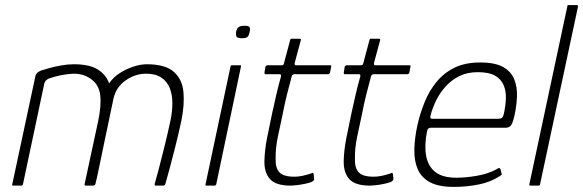

<svg xmlns="http://www.w3.org/2000/svg" viewBox="-20 -728 2287 753"><path d="M553 -439Q510 -439 472.5 -412.5Q435 -386 425 -341L408 -260Q397 -207 386 -155Q375 -103 367 -63.5Q359 -24 354 -6Q353 -3 350.5 -1.5Q348 0 343 0H317Q310 0 312 -7L365 -253Q378 -315 373 -355.5Q368 -396 337 -418Q304 -442 259.5 -438.5Q215 -435 175 -421Q169 -420 162 -414Q155 -408 153 -397L70 -5Q69 -3 68 -1.5Q67 0 64 0H32Q30 0 28.5 -1Q27 -2 28 -5L119 -430Q119 -434 124.5 -440.5Q130 -447 140 -451Q152 -455 173.5 -461Q195 -467 220.5 -471.5Q246 -476 269 -476Q331 -476 363.5 -455.5Q396 -435 408 -401Q424 -425 450 -441.5Q476 -458 504 -467Q532 -476 556 -476Q628 -476 661.5 -446.5Q695 -417 699.5 -366.5Q704 -316 691 -253Q680 -202 667.5 -152.5Q655 -103 644.5 -64Q634 -25 628 -5Q626 0 618 0H592Q588 0 587 -1.5Q586 -3 587 -8Q591 -21 601.5 -60.5Q612 -100 625 -153Q638 -206 649 -257Q656 -291 656 -323.5Q656 -356 646 -382Q636 -408 613 -423.5Q590 -439 553 -439Z M959 -603Q957 -590 951.5 -584Q946 -578 928 -578Q912 -578 908 -584Q904 -590 906 -603Q908 -615 915 -621Q922 -627 939 -627Q956 -627 959 -621Q962 -615 959 -603ZM828 -5Q826 0 822 0H789Q785 0 786 -5L884 -467Q885 -472 889 -472H922Q924 -472 925 -471Q926 -470 925 -467Z M1120 0Q1062 0 1039 -25.5Q1016 -51 1017 -97Q1018 -140 1027.5 -187.5Q1037 -235 1048 -287Q1056 -323 1064 -358Q1072 -393 1082 -428Q1084 -437 1076 -437H1020Q1019 -437 1018 -439Q1017 -441 1017 -442L1021 -467Q1022 -468 1024 -470Q1026 -472 1028 -472H1083Q1088 -472 1090.5 -473.5Q1093 -475 1094 -481L1118 -571Q1119 -576 1122 -576H1155Q1157 -576 1159 -575Q1161 -574 1160 -571L1136 -482Q1135 -477 1136 -474.5Q1137 -472 1141 -472H1275Q1278 -472 1278.5 -471Q1279 -470 1279 -467L1274 -442Q1274 -442 1272 -439.5Q1270 -437 1268 -437H1134Q1132 -437 1128.5 -435Q1125 -433 1124 -428Q1114 -392 1105 -355.5Q1096 -319 1089 -282Q1080 -239 1070 -193Q1060 -147 1061 -103Q1060 -70 1075.5 -52.5Q1091 -35 1135 -35Q1150 -35 1166.5 -38.5Q1183 -42 1201 -48Q1205 -51 1207 -50Q1209 -49 1210 -46L1212 -26Q1213 -20 1201 -14Q1190 -10 1173 -6.5Q1156 -3 1141 -1.5Q1126 0 1120 0Z M1431 0Q1373 0 1350 -25.5Q1327 -51 1328 -97Q1329 -140 1338.5 -187.5Q1348 -235 1359 -287Q1367 -323 1375 -358Q1383 -393 1393 -428Q1395 -437 1387 -437H1331Q1330 -437 1329 -439Q1328 -441 1328 -442L1332 -467Q1333 -468 1335 -470Q1337 -472 1339 -472H1394Q1399 -472 1401.5 -473.5Q1404 -475 1405 -481L1429 -571Q1430 -576 1433 -576H1466Q1468 -576 1470 -575Q1472 -574 1471 -571L1447 -482Q1446 -477 1447 -474.5Q1448 -472 1452 -472H1586Q1589 -472 1589.5 -471Q1590 -470 1590 -467L1585 -442Q1585 -442 1583 -439.5Q1581 -437 1579 -437H1445Q1443 -437 1439.5 -435Q1436 -433 1435 -428Q1425 -392 1416 -355.5Q1407 -319 1400 -282Q1391 -239 1381 -193Q1371 -147 1372 -103Q1371 -70 1386.5 -52.5Q1402 -35 1446 -35Q1461 -35 1477.5 -38.5Q1494 -42 1512 -48Q1516 -51 1518 -50Q1520 -49 1521 -46L1523 -26Q1524 -20 1512 -14Q1501 -10 1484 -6.5Q1467 -3 1452 -1.5Q1437 0 1431 0Z M1617 -237Q1628 -285 1646 -329Q1664 -373 1693 -408Q1722 -443 1763.5 -463Q1805 -483 1863 -483Q1922 -483 1953.5 -465Q1985 -447 1997 -416.5Q2009 -386 2007.5 -349.5Q2006 -313 1998 -276Q1990 -241 1982 -234Q1974 -227 1963 -227H1668Q1667 -227 1662 -225Q1657 -223 1655 -214Q1644 -160 1651 -118.5Q1658 -77 1686.5 -54Q1715 -31 1770 -31Q1806 -31 1850 -38.5Q1894 -46 1927 -64Q1930 -67 1935.5 -68.5Q1941 -70 1943 -64L1947 -47Q1949 -44 1947.5 -42.5Q1946 -41 1941 -38Q1905 -14 1857.5 -4.5Q1810 5 1760 5Q1700 5 1666 -13.5Q1632 -32 1618 -65Q1604 -98 1605 -142Q1606 -186 1617 -237ZM1956 -282Q1963 -313 1964 -342Q1965 -371 1955 -394.5Q1945 -418 1921 -431.5Q1897 -445 1854 -445Q1812 -445 1780.5 -429Q1749 -413 1726.5 -387.5Q1704 -362 1690 -333Q1676 -304 1669 -277Q1667 -269 1668 -265.5Q1669 -262 1677 -262Q1741 -262 1804.5 -262Q1868 -262 1932 -262Q1943 -262 1948 -265.5Q1953 -269 1956 -282Z M2056 -5 2205 -703Q2205 -708 2209 -708H2242Q2247 -708 2247 -703L2098 -5Q2097 0 2092 0H2059Q2055 0 2056 -5Z"/></svg>

Font: Glory ExtraLight
Style: Italic
Weight: 250
Italic angle: -12°
Version: Version 1.011